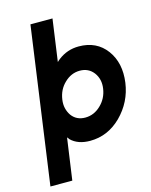

<svg xmlns="http://www.w3.org/2000/svg" viewBox="-131 -784 841 1068"><g transform="rotate(-15 289.5 -250.0)"><path d="M150 200 184 -40Q187 -37 189.5 -33.5Q192 -30 194 -27Q234 12 304 12Q406 12 483 -64Q561 -142 576 -250Q591 -361 536 -436Q480 -512 377 -512Q311 -512 259 -472Q255 -469 251 -465.5Q247 -462 243 -458L277 -700H150L24 200ZM348 -380Q398 -380 427 -342Q456 -303 448 -250Q440 -195 401 -158Q362 -120 311 -120Q261 -120 233 -158Q220 -177 214.5 -200Q209 -223 213 -250Q217 -278 228.5 -301Q240 -324 259 -342Q298 -380 348 -380Z"/></g></svg>

Font: Unageo
Style: Bold-Italic
Weight: 700
Designer: Richard Sepsi
Foundry: Richard Sepsi
Version: Version 2.000